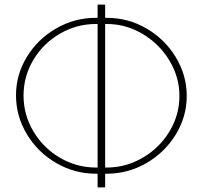

<svg xmlns="http://www.w3.org/2000/svg" viewBox="-20 -795 887 840"><path d="M407 -35H400Q306 -35 225.5 -82Q145 -129 97.5 -208Q50 -287 50 -378Q50 -468 97.5 -546Q145 -624 225.5 -670.5Q306 -717 399 -717H407V-775H440V-717H447Q541 -717 621.5 -670Q702 -623 749.5 -544Q797 -465 797 -375Q797 -285 749 -206.5Q701 -128 620.5 -81.5Q540 -35 447 -35H440V25H407ZM407 -62V-690H399Q315 -690 242 -647.5Q169 -605 126 -533Q83 -461 83 -377Q83 -293 126 -220.5Q169 -148 242 -105Q315 -62 400 -62ZM447 -62Q531 -62 604.5 -105Q678 -148 721.5 -220Q765 -292 765 -375Q765 -458 721 -530.5Q677 -603 604 -646.5Q531 -690 448 -690H440V-62Z"/></svg>

Font: Poiret One
Style: Regular
Weight: 400
Designer: Denis Masharov (denis.masharov@gmail.com), Cyreal (Charset Expansion)
Foundry: Denis Masharov
Version: Version 1.101